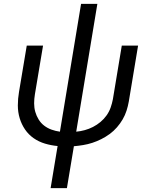

<svg xmlns="http://www.w3.org/2000/svg" viewBox="-20 -755 790 990"><path d="M241 215 277 -2Q244 -5 212 -14.5Q180 -24 153.5 -42.5Q127 -61 109 -87.5Q91 -114 81.5 -145.5Q72 -177 72 -211.5Q72 -246 78 -281L118 -520H202L160 -269Q156 -245 156 -222Q156 -199 162 -178Q168 -157 179.5 -138.5Q191 -120 208 -107Q225 -94 246 -86.5Q267 -79 289 -76L398 -735H482L373 -76Q395 -78 417 -84Q439 -90 459.5 -100.5Q480 -111 498 -126Q516 -141 529.5 -160Q543 -179 550.5 -200.5Q558 -222 562 -243L608 -520H692L644 -231Q640 -208 632.5 -184.5Q625 -161 612.5 -139.5Q600 -118 583 -98.5Q566 -79 545.5 -64Q525 -49 502 -37.5Q479 -26 456 -18.5Q433 -11 408.5 -7Q384 -3 361 -1L325 215Z"/></svg>

Font: Iosevka Aile
Style: Italic
Weight: 400
Italic angle: -9°
Designer: Belleve Invis
Foundry: Belleve Invis
Version: Version 28.0.1; ttfautohint (v1.8.4)